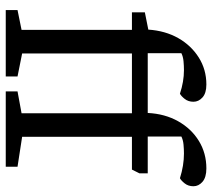

<svg xmlns="http://www.w3.org/2000/svg" viewBox="-55 -683 738 668"><g transform="rotate(90 314.0 -349.0)"><path d="M15 0V-41L84 -55V-439H23V-484L83 -496Q87 -555 112.5 -600Q138 -645 180 -671.5Q222 -698 274 -698Q304 -698 319 -684.5Q334 -671 334 -653Q334 -635 324 -622.5Q314 -610 306 -606Q285 -613 264.5 -616.5Q244 -620 224 -620Q209 -620 193 -618.5Q177 -617 165 -611V-494H373Q376 -554 402 -600Q428 -646 470.5 -672Q513 -698 566 -698Q597 -698 612.5 -684.5Q628 -671 628 -653Q628 -635 618 -622.5Q608 -610 600 -606Q578 -613 556.5 -616.5Q535 -620 514 -620Q499 -620 483 -618.5Q467 -617 455 -611V-494H583V-465L570 -439H456V-57L560 -41V0H298V-41L374 -55V-439H166V-57L246 -41V0Z"/></g></svg>

Font: Faustina
Style: Regular
Weight: 400
Designer: Alfonso Garcia
Foundry: http://www.omnibus-type.com
Version: Version 1.200